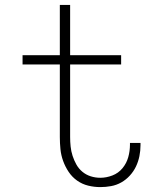

<svg xmlns="http://www.w3.org/2000/svg" viewBox="-20 -755 640 783"><path d="M389 8Q364 8 339.5 2Q315 -4 294.5 -18.5Q274 -33 260 -54Q246 -75 237.5 -98.5Q229 -122 226.5 -146.5Q224 -171 224 -196V-492H72V-530H224V-735H266V-530H474V-492H266V-196Q266 -177 268 -157.5Q270 -138 276 -119.5Q282 -101 291.5 -84Q301 -67 316 -54.5Q331 -42 350 -36Q369 -30 389 -30Q414 -30 438.5 -39.5Q463 -49 479.5 -69Q496 -89 503 -114Q510 -139 510 -165Q510 -167 510 -168.5Q510 -170 510 -172H553Q553 -170 553 -167.5Q553 -165 553 -163Q553 -140 548.5 -118Q544 -96 534.5 -76Q525 -56 509.5 -39Q494 -22 474.5 -11Q455 0 433 4Q411 8 389 8Z"/></svg>

Font: Iosevka Curly Slab XLtEx
Style: Regular
Weight: 200
Width: 7
Monospace: yes
Designer: Belleve Invis
Foundry: Belleve Invis
Version: Version 11.1.0; ttfautohint (v1.8.3)